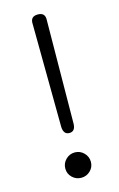

<svg xmlns="http://www.w3.org/2000/svg" viewBox="-112 -752 505 812"><g transform="rotate(-15 140.0 -345.5)"><path d="M140 -184Q115 -184 113 -217L109 -670Q107 -703 140 -703Q173 -703 171 -670L167 -217Q166 -184 140 -184ZM140 12Q117 12 100.5 -4Q84 -20 84 -43Q84 -66 100.5 -82.5Q117 -99 140 -99Q163 -99 179.5 -82.5Q196 -66 196 -43Q196 -20 179.5 -4Q163 12 140 12Z"/></g></svg>

Font: Shin Retro Maru Gothic Regular
Style: Regular
Weight: 400
Designer: Iose
Foundry: Typographish
Version: Version 1.002